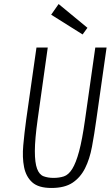

<svg xmlns="http://www.w3.org/2000/svg" viewBox="-20 -923 549 953"><path d="M161 -687 110 -329Q101 -263 95.5 -202Q90 -141 99.5 -93.5Q109 -46 140 -18Q171 10 235 10Q301 10 340 -16Q379 -42 402 -87.5Q425 -133 436.5 -194.5Q448 -256 458 -328L509 -687H453L402 -328Q388 -229 372.5 -171.5Q357 -114 338.5 -84.5Q320 -55 297 -47.5Q274 -40 246 -40Q218 -40 196.5 -48Q175 -56 164 -85.5Q153 -115 153 -173Q153 -231 167 -331L217 -687ZM414 -785 271 -903 234 -850 390 -752Z"/></svg>

Font: Secuela Light
Style: Italic
Weight: 300
Italic angle: -8°
Designer: Fernando Haro
Foundry: deFharo
Version: Version 1.708